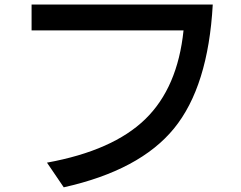

<svg xmlns="http://www.w3.org/2000/svg" viewBox="-20 -758 1040 828"><path d="M116.2 -627V-738.3H897.5Q877.9 -384.8 730.5 -204.1Q583 -23.4 254.9 49.8L182.6 -56.6Q466.8 -108.4 606.4 -244.1Q746.1 -379.9 771.5 -627Z"/></svg>

Font: GenEi M Gothic v2 Medium
Style: Regular
Weight: 500
Version: Version 2.0